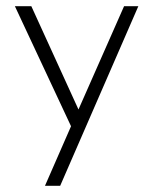

<svg xmlns="http://www.w3.org/2000/svg" viewBox="-20 -411 494 619"><path d="M125 188 209 -4 28 -391H81L233 -58L380 -391H426L174 188Z"/></svg>

Font: Synthetic Light
Style: Regular
Weight: 300
Designer: Santiago Orozco
Foundry: Typemade
Version: Version 2.000; ttfautohint (v1.8.4.7-5d5b)